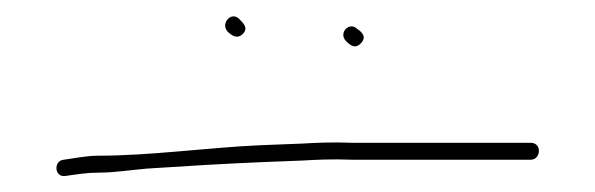

<svg xmlns="http://www.w3.org/2000/svg" viewBox="-20 -347 738 238"><path d="M648 -160C648 -166 644 -170 638 -170H417C392 -171 371 -170 354 -169L303 -167C236 -164 167 -154 102 -154C88 -154 73 -151 59 -149C46 -148 47 -126 62 -129C76 -131 88 -133 102 -133C122 -133 139 -136 162 -138C208 -141 256 -144 304 -146L355 -148C372 -149 392 -150 417 -149H638C644 -149 648 -154 648 -160ZM409 -296C414 -291 420 -286 427 -293C435 -301 429 -307 423 -311C413 -321 399 -306 409 -296ZM262 -308C267 -303 274 -298 281 -305C288 -312 282 -318 277 -323C267 -334 253 -318 262 -308Z"/></svg>

Font: Be Happy
Style: Regular
Weight: 500
Designer: Mew Too
Foundry: Cannot Into Space Fonts
Version: Version 0.9977